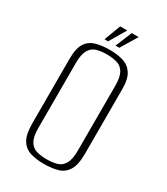

<svg xmlns="http://www.w3.org/2000/svg" viewBox="-182 -797 772 890"><g transform="rotate(30 204.0 -352.5)"><path d="M202 12Q162 12 130.5 2.5Q99 -7 81 -36Q63 -65 63 -125V-469Q63 -526 81 -553.5Q99 -581 131.5 -590Q164 -599 204 -599Q245 -599 276.5 -589.5Q308 -580 326.5 -552.5Q345 -525 345 -469V-125Q345 -64 326.5 -35Q308 -6 276.5 3Q245 12 202 12ZM203 -13Q235 -13 258.5 -20Q282 -27 295.5 -50Q309 -73 309 -120V-467Q309 -514 295.5 -537Q282 -560 258 -567Q234 -574 203 -574Q172 -574 148.5 -567Q125 -560 111.5 -537Q98 -514 98 -467V-120Q98 -73 111.5 -50Q125 -27 148.5 -20Q172 -13 203 -13ZM158 -629 191 -717H229L177 -629ZM217 -629 253 -717H290L237 -629Z"/></g></svg>

Font: Alumni Sans Thin ExtraLight
Style: Regular
Weight: 250
Version: Version 1.018